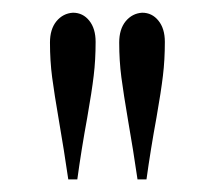

<svg xmlns="http://www.w3.org/2000/svg" viewBox="-20 -750 338 302"><path d="M59.1 -467.8ZM239.3 -684.1Q239.3 -655.8 236.3 -631.1Q233.4 -606.4 226.1 -564.9Q216.8 -514.2 210.4 -467.8H196.3Q189.5 -514.6 181.6 -559.6Q174.3 -602.5 170.9 -628.4Q167.5 -654.3 167.5 -683.1Q167.5 -704.1 177.7 -716.6Q188 -729 203.6 -730Q219.2 -730 229.2 -717.5Q239.3 -705.1 239.3 -684.1ZM130.4 -684.1Q130.4 -655.8 127.4 -631.1Q124.5 -606.4 117.2 -564.9Q107.9 -514.2 101.6 -467.8H87.4Q80.6 -514.6 72.8 -559.6Q65.4 -602.5 62 -628.4Q58.6 -654.3 58.6 -683.1Q58.6 -704.1 68.8 -716.6Q79.1 -729 94.7 -730Q110.4 -730 120.4 -717.5Q130.4 -705.1 130.4 -684.1Z"/></svg>

Font: TypoPRO Playfair Display
Style: Regular
Weight: 400
Designer: Claus Eggers Sørensen
Foundry: Claus Eggers Sørensen
Version: Version 1.004;PS 001.004;hotconv 1.0.70;makeotf.lib2.5.58329